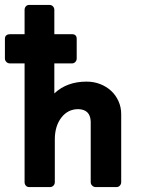

<svg xmlns="http://www.w3.org/2000/svg" viewBox="-35 -761 608 781"><path d="M458 -20Q458 -12 452.5 -6Q447 0 439 0H354Q346 0 340 -6Q334 -12 334 -20V-267Q332 -316 283 -317Q241 -317 214.5 -282.5Q188 -248 188 -194V-20Q188 -12 182.5 -6Q177 0 168 0H84Q75 0 70 -6Q65 -12 65 -20V-503H6Q-3 -503 -9 -509Q-15 -515 -15 -523V-603Q-15 -613 -9 -617.5Q-3 -622 6 -622H65V-721Q65 -729 70 -735Q75 -741 84 -741H166Q175 -741 180.5 -735Q186 -729 186 -721V-622H257Q277 -622 277 -603V-523Q277 -515 271.5 -509Q266 -503 257 -503H186V-381Q237 -429 317 -429Q347 -429 372.5 -419Q398 -409 417 -391.5Q436 -374 447 -349.5Q458 -325 458 -297Z"/></svg>

Font: Stadtwerke
Style: Bold
Weight: 700
Designer: Santiago Orozco
Foundry: Typemade
Version: Version 1.003